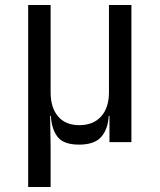

<svg xmlns="http://www.w3.org/2000/svg" viewBox="-20 -570 640 770"><path d="M93 180V-550H183V-200Q183 -138 213 -103Q243 -68 298 -68Q354 -68 385.5 -103Q417 -138 417 -200V-550H507V0H419V-105H416Q413 -52 386 -21Q359 10 297 10Q235 10 211 -21Q187 -52 184 -105H181L183 20V180Z"/></svg>

Font: JetBrainsMono Nerd Font Mono
Style: Regular
Weight: 400
Monospace: yes
Designer: Philipp Nurullin, Konstantin Bulenkov
Foundry: JetBrains
Version: Version 2.304; ttfautohint (v1.8.4.7-5d5b);Nerd Fonts 2.3.0